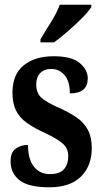

<svg xmlns="http://www.w3.org/2000/svg" viewBox="-20 -786 435 816"><path d="M190 10Q101 10 63 -20Q25 -50 25 -100Q25 -139 47 -154.5Q69 -170 99 -170Q99 -110 124 -78Q149 -46 192 -46Q234 -46 252 -67Q270 -88 270 -122Q270 -155 247.5 -175Q225 -195 175 -219Q126 -241 94.5 -263.5Q63 -286 48 -316.5Q33 -347 33 -393Q33 -470 81 -508.5Q129 -547 208 -547Q285 -547 319 -518Q353 -489 353 -453Q353 -389 277 -389Q277 -440 254.5 -466.5Q232 -493 197 -493Q168 -493 151 -475.5Q134 -458 134 -427Q134 -391 155 -371.5Q176 -352 232 -327Q275 -308 306 -286.5Q337 -265 353.5 -234Q370 -203 370 -156Q370 -81 324 -35.5Q278 10 190 10ZM152 -619Q172 -653 197 -692.5Q222 -732 234 -766H368V-756Q358 -739 330.5 -711Q303 -683 270 -654.5Q237 -626 210 -606H152Z"/></svg>

Font: Noto Serif Hebrew ExtraCondensed
Style: Bold
Weight: 700
Width: 2
Designer: Monotype Design Team
Foundry: Monotype Imaging Inc.
Version: Version 2.004; ttfautohint (v1.8.4.7-5d5b)